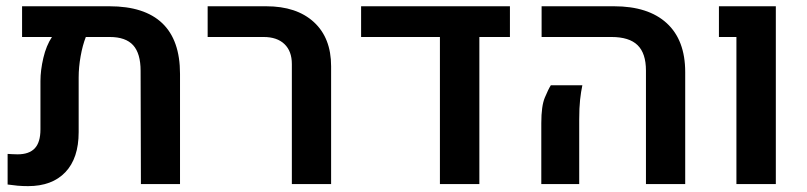

<svg xmlns="http://www.w3.org/2000/svg" viewBox="-20 -602 2641 628"><path d="M337.9 -581.5Q452.6 -581.5 510.7 -526.1Q568.8 -470.7 568.8 -360.4V0H440.9L439.9 -370.1Q439.9 -427.2 415.5 -454.1Q391.1 -481 338.9 -481H260.7Q250 -453.6 243.7 -418Q237.3 -382.3 237.3 -348.1V-169.9Q237.3 -84.5 193.8 -38.8Q150.4 6.8 71.8 6.8Q53.7 6.8 37.8 5.4Q22 3.9 4.9 1.5V-98.6Q13.2 -98.1 21.2 -97.7Q29.3 -97.2 37.6 -97.2Q75.2 -97.2 93.8 -116.9Q112.3 -136.7 112.3 -178.7V-336.9Q112.3 -372.1 121.8 -412.6Q131.3 -453.1 149.9 -481H52.2V-581.5Z M934.6 0V-392.6Q934.6 -434.6 910.4 -457.8Q886.2 -481 842.3 -481H659.2V-581.5H850.6Q950.2 -581.5 1006.6 -529.8Q1063 -478 1063 -385.3V0Z M1161.1 -581.5H1647.9V-481H1547.9V0H1418.9V-481H1161.1Z M2092.8 0V-371.1Q2092.8 -427.7 2065.4 -454.3Q2038.1 -481 1980 -481H1751.5V-581.5H1988.3Q2100.6 -581.5 2160.9 -526.1Q2221.2 -470.7 2221.2 -366.2V0ZM1750.5 0V-199.2Q1750.5 -255.4 1762 -282.7Q1773.4 -310.1 1781.7 -323.2H1884.8Q1880.4 -302.7 1877.4 -275.9Q1874.5 -249 1874.5 -210.9V0Z M2388.7 0V-481H2331.5V-581.5H2517.6V0Z"/></svg>

Font: Heebo SemiBold
Style: Regular
Weight: 600
Designer: Oded Ezer
Foundry: Ezer Type House
Version: Version 3.100